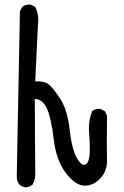

<svg xmlns="http://www.w3.org/2000/svg" viewBox="-20 -817 540 833"><path d="M91.8 -3.9Q76.2 -5.9 64.5 -15.6Q52.7 -31.2 52.7 -50.8L66.4 -767.6L76.2 -787.1Q91.8 -798.8 113.3 -796.9L132.8 -787.1Q150.4 -752 144.5 -707L132.8 -463.9Q173.8 -465.8 193.8 -448.7Q213.9 -431.6 243.2 -385.3Q272.5 -338.9 282.2 -253.9Q292 -168.9 313 -132.3Q334 -95.7 350.1 -103Q366.2 -110.4 368.7 -147Q371.1 -183.6 366.7 -237.8Q362.3 -292 379.9 -335Q393.6 -346.7 415 -344.7L434.6 -335L444.3 -315.4Q442.4 -174.8 444.3 -125.5Q446.3 -76.2 415 -43Q383.8 -9.8 344.7 -11.7Q305.7 -13.7 264.6 -67.9Q223.6 -122.1 212.9 -213.9Q202.1 -305.7 183.6 -346.2Q165 -386.7 130.9 -387.7L132.8 -70.3Q134.8 -39.1 121.1 -15.6Q107.4 -5.9 91.8 -3.9Z"/></svg>

Font: JasonHandwriting4
Style: Regular
Weight: 400
Version: Version 1.01.21